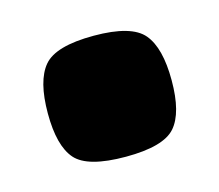

<svg xmlns="http://www.w3.org/2000/svg" viewBox="-47 -263 371 325"><g transform="rotate(-15 138.5 -100.0)"><path d="M30 -99Q30 -156 51 -181Q72 -206 139 -206Q205 -206 226 -181Q247 -156 247 -99Q247 -42 226 -18Q205 6 139 6Q72 6 51 -18Q30 -42 30 -99Z"/></g></svg>

Font: Changa ExtraLight ExtraBold
Style: Regular
Weight: 800
Version: Version 3.002; ttfautohint (v1.8.2)